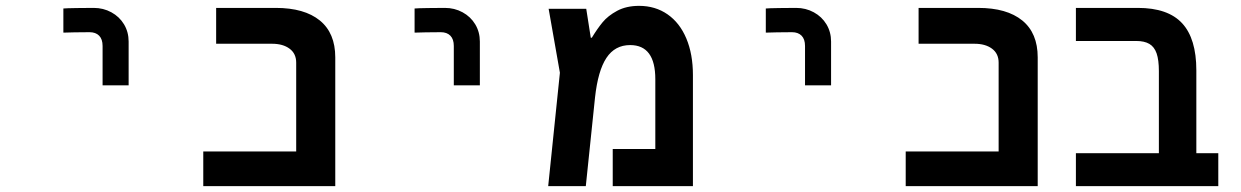

<svg xmlns="http://www.w3.org/2000/svg" viewBox="-20 -636 4240 656"><path d="M300 -609Q278.5 -609 242.2 -608.5Q206 -608 196.5 -607V-524.5Q203.5 -525 234.5 -525.5Q265.5 -526 286 -526Q307 -526 318.8 -514Q330.5 -502 330.5 -479V-344.5H419.5V-494Q419.5 -526.5 403.8 -552.8Q388 -579 360.5 -594Q333 -609 300 -609Z M674.5 -118.5H992V-422Q992 -453 969.2 -469.8Q946.5 -486.5 910 -486.5H718.5V-609H922Q1020 -609 1072.8 -566Q1125.5 -523 1125.5 -440V0H674.5Z M1500 -609Q1478.5 -609 1442.2 -608.5Q1406 -608 1396.5 -607V-524.5Q1403.5 -525 1434.5 -525.5Q1465.5 -526 1486 -526Q1507 -526 1518.8 -514Q1530.5 -502 1530.5 -479V-344.5H1619.5V-494Q1619.5 -526.5 1603.8 -552.8Q1588 -579 1560.5 -594Q1533 -609 1500 -609Z M2347.5 -379.5V0H2073.5V-127H2219V-365.5Q2219 -482 2133 -482Q2081 -482 2052 -438.2Q2023 -394.5 2013 -303L1981.5 0H1853L1893 -387.5L1854.5 -606H1983L1998.5 -507H2002Q2020.5 -537.5 2038.8 -559.8Q2057 -582 2088.5 -599Q2120 -616 2163.5 -616Q2219 -616 2260.8 -587Q2302.5 -558 2325 -504.5Q2347.5 -451 2347.5 -379.5Z M2700 -609Q2678.5 -609 2642.2 -608.5Q2606 -608 2596.5 -607V-524.5Q2603.5 -525 2634.5 -525.5Q2665.5 -526 2686 -526Q2707 -526 2718.8 -514Q2730.5 -502 2730.5 -479V-344.5H2819.5V-494Q2819.5 -526.5 2803.8 -552.8Q2788 -579 2760.5 -594Q2733 -609 2700 -609Z M3074.5 -118.5H3392V-422Q3392 -453 3369.2 -469.8Q3346.5 -486.5 3310 -486.5H3118.5V-609H3322Q3420 -609 3472.8 -566Q3525.5 -523 3525.5 -440V0H3074.5Z M3862 -496H3656V-609H3867.5Q3970.5 -609 4019 -556.5Q4067.5 -504 4067.5 -395.5V-112.5H4142.5V0H3656V-112.5H3939.5V-393Q3939.5 -431 3931.8 -453.5Q3924 -476 3907 -486Q3890 -496 3862 -496Z"/></svg>

Font: JuliaMono
Style: Bold
Weight: 700
Monospace: yes
Designer: cormullion
Foundry: corm
Version: Version 0.055; ttfautohint (v1.8.4)